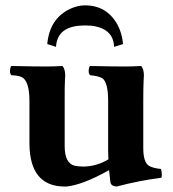

<svg xmlns="http://www.w3.org/2000/svg" viewBox="-20 -680 638 710"><path d="M401.9 -506.8Q399.4 -575.2 317.4 -585Q305.7 -585.9 293.9 -585.9Q199.7 -585.9 188.5 -519Q187.5 -512.7 187 -506.8L154.8 -517.1Q163.6 -611.8 239.7 -647.5Q267.6 -660.2 293.9 -660.2Q374.5 -660.2 414.1 -589.4Q431.6 -556.6 435.1 -517.1ZM509.8 -132.8Q509.8 -80.1 530.8 -66.9Q545.4 -58.1 575.2 -55.2Q580.6 -37.1 577.1 -22.9Q492.2 -11.7 411.1 9.8Q390.1 8.3 388.2 -6.8Q388.2 -8.3 383.3 -50.8Q285.6 3.9 225.6 9.8Q220.7 10.3 216.8 9.8Q89.4 7.8 88.9 -149.9V-306.2Q88.9 -380.9 60.1 -395Q46.9 -400.9 22 -401.9Q13.7 -410.2 18.6 -429.7Q20 -434.1 22 -436Q108.4 -434.1 153.8 -434.1Q175.8 -434.1 210.9 -436Q220.7 -424.8 221.2 -401.9Q221.2 -393.6 220.2 -384.3Q218.8 -358.9 219.2 -306.2V-139.2Q219.2 -76.2 256.8 -66.9Q269 -64.5 289.1 -64Q337.9 -64.9 380.9 -90.8Q379.9 -107.4 379.9 -120.6V-306.2Q379.9 -375.5 358.4 -390.6Q345.2 -398.9 313 -401.9Q304.7 -410.2 309.6 -429.7Q311 -434.1 313 -436Q399.4 -434.1 444.8 -434.1Q465.3 -434.1 502 -436Q511.7 -424.8 512.2 -401.9Q512.2 -393.6 511.2 -384.3Q509.8 -358.9 509.8 -306.2Z"/></svg>

Font: Linux Libertine O
Style: Bold
Weight: 700
Designer: Philipp H. Poll
Foundry: Philipp H. Poll
Version: Version 5.0.0